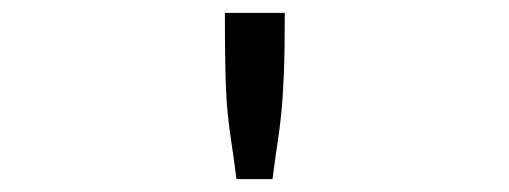

<svg xmlns="http://www.w3.org/2000/svg" viewBox="-20 -685 790 298"><path d="M329 -665H422Q422 -605 420.5 -569Q419 -533 416.5 -508.5Q414 -484 410.5 -461.5Q407 -439 403 -407H347Q343 -439 339.5 -461.5Q336 -484 333.5 -508Q331 -532 330 -568.5Q329 -605 329 -665Z"/></svg>

Font: Inconsolata ExtraExpanded Thin
Style: Regular
Weight: 100
Width: 8
Monospace: yes
Designer: Raph Levien, Cyreal, Brenton Simpson
Foundry: Raph Levien, Cyreal, Google
Version: Version 3.100; ttfautohint (v1.8.4.7-5d5b)